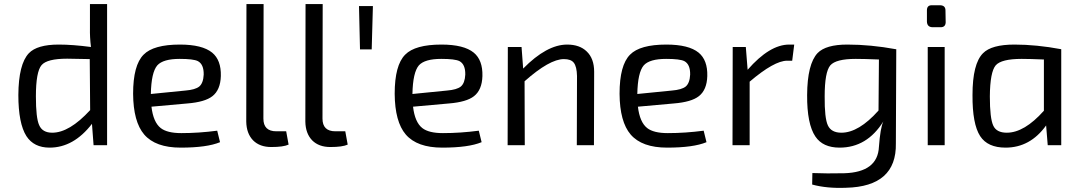

<svg xmlns="http://www.w3.org/2000/svg" viewBox="-20 -720 5343 952"><path d="M511 0H444L436 -106Q345 12 226 12Q148 12 111 -45Q71 -108 71 -249Q72 -402 123 -456Q164 -499 271 -499Q340 -499 431 -487Q425 -536 426 -580V-700H511ZM425 -427 313 -429Q213 -429 186 -397Q158 -364 158 -242Q158 -135 174 -100Q190 -62 239 -62Q324 -62 427 -174Z M1071 -15Q1006 12 876 12Q751 12 695 -53Q641 -116 640 -255Q640 -397 692 -449Q741 -499 872 -499Q983 -499 1032 -459Q1077 -422 1075 -343Q1073 -274 1033 -243Q996 -214 909 -207L731 -191Q740 -114 777 -85Q809 -60 879 -60Q966 -60 1057 -72ZM899 -271Q948 -275 968 -291Q988 -308 990 -350Q991 -401 961 -417Q939 -428 871 -428Q789 -428 760 -396Q730 -361 728 -254Z M1286 -132Q1286 -69 1350 -69H1399L1411 -3Q1385 9 1325 9Q1268 9 1235 -24Q1202 -58 1201 -117L1202 -700H1287Z M1579 -132Q1579 -69 1643 -69H1692L1704 -3Q1678 9 1618 9Q1561 9 1528 -24Q1495 -58 1494 -117L1495 -700H1580Z M1765 -475 1760 -690H1829L1823 -475Z M2368 -15Q2303 12 2173 12Q2048 12 1992 -53Q1938 -116 1937 -255Q1937 -397 1989 -449Q2038 -499 2169 -499Q2280 -499 2329 -459Q2374 -422 2372 -343Q2370 -274 2330 -243Q2293 -214 2206 -207L2028 -191Q2037 -114 2074 -85Q2106 -60 2176 -60Q2263 -60 2354 -72ZM2196 -271Q2245 -275 2265 -291Q2285 -308 2287 -350Q2288 -401 2258 -417Q2236 -428 2168 -428Q2086 -428 2057 -396Q2027 -361 2025 -254Z M2574 -380Q2691 -499 2792 -499Q2854 -499 2889 -465Q2926 -430 2926 -364L2925 0H2840L2841 -343Q2840 -390 2825 -409Q2811 -427 2776 -427Q2705 -427 2581 -317L2582 0H2497L2498 -487H2566Z M3483 -15Q3418 12 3288 12Q3163 12 3107 -53Q3053 -116 3052 -255Q3052 -397 3104 -449Q3153 -499 3284 -499Q3395 -499 3444 -459Q3489 -422 3487 -343Q3485 -274 3445 -243Q3408 -214 3321 -207L3143 -191Q3152 -114 3189 -85Q3221 -60 3291 -60Q3378 -60 3469 -72ZM3311 -271Q3360 -275 3380 -291Q3400 -308 3402 -350Q3403 -401 3373 -417Q3351 -428 3283 -428Q3201 -428 3172 -396Q3142 -361 3140 -254Z M3908 -419H3883Q3819 -419 3697 -315V0H3612L3613 -487H3678L3687 -374Q3796 -499 3893 -499H3918Z M4422 -9Q4426 205 4175 211Q4080 215 4007 195L4008 138Q4079 141 4166 139Q4332 134 4338 8Q4345 -87 4360 -118Q4279 12 4143 12Q4060 12 4023 -43Q3981 -105 3982 -249Q3983 -403 4034 -457Q4075 -499 4181 -499Q4297 -499 4422 -476H4424ZM4338 -425Q4264 -428 4223 -428Q4125 -428 4097 -396Q4069 -363 4069 -242Q4068 -134 4085 -98Q4102 -62 4152 -62Q4238 -62 4336 -172Z M4640 -694Q4669 -694 4668 -666L4669 -609Q4668 -585 4644 -585H4605Q4577 -585 4576 -613V-669Q4576 -694 4600 -694ZM4580 0V-487H4664V0Z M5175 0 5167 -98Q5088 12 4966 12Q4877 12 4840 -45Q4801 -105 4802 -249Q4802 -404 4854 -456Q4896 -499 5010 -499Q5119 -499 5242 -476V0ZM5156 -425Q5084 -428 5046 -428Q4945 -428 4917 -396Q4889 -363 4888 -242Q4888 -133 4905 -97Q4921 -62 4972 -62Q5059 -62 5156 -171Z"/></svg>

Font: Taylor Sans
Style: Regular
Weight: 400
Italic angle: -8°
Designer: Natanael Gama
Version: Version 1.001 September 8, 2015